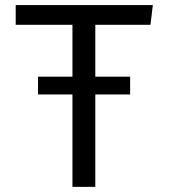

<svg xmlns="http://www.w3.org/2000/svg" viewBox="-20 -726 655 746"><path d="M127.7 -359V-428.2H261.5V-629.7H41V-706.2H573.8L564.6 -629.7H350.3V-428.2H485.6V-359H350.3V0H261.5V-359Z"/></svg>

Font: FiraCode Nerd Font
Style: Regular
Weight: 400
Designer: Carrois Corporate, Edenspiekermann AG, Nikita Prokopov
Foundry: Carrois Corporate, Edenspiekermann AG, Nikita Prokopov
Version: Version 6.002;Nerd Fonts 3.4.0